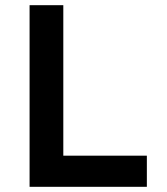

<svg xmlns="http://www.w3.org/2000/svg" viewBox="-20 -720 642 740"><path d="M94 0H546V-120H224V-700H94Z"/></svg>

Font: Easer Grotesk Medium
Style: Regular
Weight: 500
Designer: Boardeaser, Bonnie Shaver-Troup, Thomas Jockin
Foundry: Lexend
Version: Version 1.001;Glyphs 3.1.2 (3151)